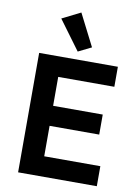

<svg xmlns="http://www.w3.org/2000/svg" viewBox="-103 -1037 805 1105"><g transform="rotate(10 300.0 -484.5)"><path d="M173 -915 281 -969 376 -782 299 -744ZM82 0V-698H542V-581H214V-412H504V-295H214V-117H542V0Z"/></g></svg>

Font: IBM Plex Sans Hebrew SemiBold
Style: Regular
Weight: 600
Designer: Mike Abbink, Paul van der Laan, Pieter van Rosmalen, Yanek Iontef
Foundry: Bold Monday
Version: Version 1.2